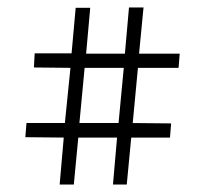

<svg xmlns="http://www.w3.org/2000/svg" viewBox="-20 -480 531 515"><path d="M294 -111H190L178 15H140L151 -111L48 -112L51 -150H154L169 -298L71 -299L73 -337H172L183 -459H222L211 -336H315L326 -460H365L353 -336H462L459 -298H350L336 -150L439 -149L436 -111H332L320 15H283ZM193 -150H298L312 -298H207Z"/></svg>

Font: Genos
Style: Italic
Weight: 400
Italic angle: -8°
Version: Version 1.010